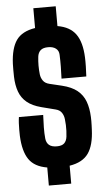

<svg xmlns="http://www.w3.org/2000/svg" viewBox="-66 -960 605 1111"><g transform="rotate(-5 237.0 -405.0)"><path d="M171.5 110V5Q98 -7 65.8 -54Q33.5 -101 29.5 -191Q29 -207 29 -226.2Q29 -245.5 30 -264.8Q31 -284 33.5 -300H174.5Q172.5 -263.5 172 -228Q171.5 -192.5 174.5 -163Q177 -138.5 192.2 -125.2Q207.5 -112 237.5 -112Q267 -112 280.8 -125.2Q294.5 -138.5 297.5 -163Q299.5 -180 300.2 -196.8Q301 -213.5 300.2 -230.2Q299.5 -247 297.5 -264Q295.5 -285 284.5 -302Q273.5 -319 249.5 -325L167.5 -346Q115.5 -359.5 85 -384.8Q54.5 -410 40.8 -447.5Q27 -485 25.5 -535Q25 -557 25 -574.2Q25 -591.5 25.5 -610Q29.5 -700 62.2 -746.5Q95 -793 171.5 -805V-920H301.5V-805Q373.5 -793 407.2 -746.2Q441 -699.5 444.5 -610Q445.5 -588.5 444.8 -557.5Q444 -526.5 442.5 -500H298.5Q300 -534.5 300.5 -569Q301 -603.5 299.5 -638Q299 -662 282.2 -675Q265.5 -688 237.5 -688Q207.5 -688 193 -675Q178.5 -662 175.5 -638Q172.5 -612.5 172.5 -586.5Q172.5 -560.5 175.5 -535Q178 -515 189.5 -498.5Q201 -482 226.5 -476L297.5 -459Q353.5 -445.5 385.8 -419.2Q418 -393 432.2 -354.2Q446.5 -315.5 448.5 -264Q449 -252.5 449 -240Q449 -227.5 448.5 -215Q448 -202.5 447.5 -191Q444 -100.5 410.8 -53.2Q377.5 -6 301.5 6V110Z"/></g></svg>

Font: Big Shoulders Display Thin Black
Style: Regular
Weight: 900
Version: Version 2.002